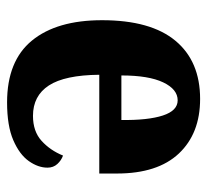

<svg xmlns="http://www.w3.org/2000/svg" viewBox="-42 -548 599 556"><g transform="rotate(90 258.0 -269.5)"><path d="M276 10Q156 10 97 -62Q38 -134 38 -265Q38 -406 97.5 -477.5Q157 -549 266 -549Q366 -549 424 -487.5Q482 -426 482 -308V-257H196Q197 -157 227 -111Q257 -65 315 -65Q360 -65 387.5 -90Q415 -115 430 -152Q444 -147 454.5 -135.5Q465 -124 465 -107Q465 -80 446 -53Q427 -26 385.5 -8Q344 10 276 10ZM327 -321Q328 -398 314 -441Q300 -484 270 -484Q238 -484 218 -442Q198 -400 198 -321Z"/></g></svg>

Font: Noto Serif Georgian Condensed ExtraBold
Style: Regular
Weight: 800
Width: 3
Designer: Monotype Design Team, Akaki Razmadze
Foundry: Google LLC
Version: Version 2.003; ttfautohint (v1.8.4.7-5d5b)